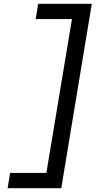

<svg xmlns="http://www.w3.org/2000/svg" viewBox="-20 -843 540 1006"><path d="M20 143 33 63H223L357 -743H167L180 -823H461L301 143Z"/></svg>

Font: Iosevka Medium
Style: Italic
Weight: 500
Italic angle: -9°
Monospace: yes
Designer: Belleve Invis
Foundry: Belleve Invis
Version: Version 32.5.0; ttfautohint (v1.8.4)